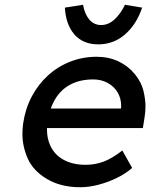

<svg xmlns="http://www.w3.org/2000/svg" viewBox="-20 -775 630 805"><path d="M316 10Q235 10 177 -24.5Q119 -59 96.5 -110Q74 -161 74 -213Q74 -234 77 -257Q86 -319 113 -370Q140 -421 181 -458.5Q222 -496 274.5 -516.5Q327 -537 385 -537Q436 -537 477 -517.5Q518 -498 545.5 -464Q573 -430 581.5 -394Q590 -358 590 -330Q590 -307 586 -282L579 -238H177Q177 -235 177 -232Q177 -197 189 -169Q206 -128 245 -106Q284 -84 339 -84Q378 -84 413.5 -97Q449 -110 493 -144L534 -71Q507 -47 470 -29Q433 -11 393 -0.5Q353 10 316 10ZM487 -320 488 -327Q488 -329 488 -331Q488 -362 473.5 -387Q459 -412 432 -427Q405 -442 371 -442Q317 -442 277 -421.5Q237 -401 213 -362Q201 -343 193 -320ZM392 -589Q328 -589 292 -630.5Q256 -672 252 -743L328 -755Q335 -716 354.5 -693Q374 -670 404 -670Q434 -670 459.5 -693Q485 -716 504 -755L576 -743Q552 -672 504 -630.5Q456 -589 392 -589Z"/></svg>

Font: Lexend
Style: Italic
Weight: 400
Italic angle: -8.13011°
Designer: Bonnie Shaver-Troup, Thomas Jockin
Foundry: Lexend
Version: Version 1.007